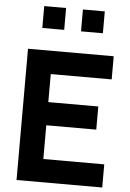

<svg xmlns="http://www.w3.org/2000/svg" viewBox="-64 -1047 742 1093"><g transform="rotate(5 307.0 -500.0)"><path d="M268.6 -1000V-875H143.6V-1000ZM489.7 -1000V-875H364.7V-1000ZM562.5 -617.7H214.4V-457.5H500V-325.2H214.4V-132.3H562.5V0H72.8V-750H562.5Z"/></g></svg>

Font: Manrope3 ExtraBold
Style: Bold
Weight: 800
Width: 4
Designer: Mikhail Sharanda
Foundry: Mikhail Sharanda
Version: Version 3.000;PS 003.000;hotconv 1.0.88;makeotf.lib2.5.64775